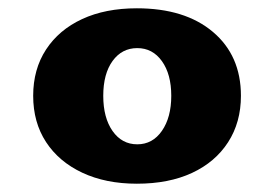

<svg xmlns="http://www.w3.org/2000/svg" viewBox="-20 -791 662 463"><path d="M310 -348Q235 -348 178.5 -374.5Q122 -401 91 -448.5Q60 -496 60 -560Q60 -624 91 -671.5Q122 -719 178 -745Q234 -771 310 -771Q426 -771 493.5 -714Q561 -657 561 -560Q561 -496 530 -448Q499 -400 443 -374Q387 -348 310 -348ZM311 -443Q348 -443 370.5 -475.5Q393 -508 393 -560Q393 -612 370.5 -643.5Q348 -675 311 -675Q274 -675 251.5 -644Q229 -613 229 -560Q229 -507 251.5 -475Q274 -443 311 -443Z"/></svg>

Font: Hahmlet Black
Style: Regular
Weight: 900
Version: Version 1.002